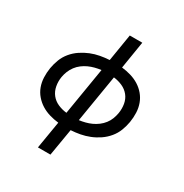

<svg xmlns="http://www.w3.org/2000/svg" viewBox="-211 -899 1222 1277"><g transform="rotate(30 400.0 -260.0)"><path d="M260 215 295 5Q259 1 225 -9Q191 -19 162 -37Q133 -55 110.5 -81Q88 -107 76 -139.5Q64 -172 62.5 -208.5Q61 -245 67 -282Q73 -317 86 -351Q99 -385 123 -414Q147 -443 178.5 -464Q210 -485 243.5 -498.5Q277 -512 312.5 -518.5Q348 -525 383 -527L417 -735H513L479 -525Q515 -521 549 -511Q583 -501 612 -483Q641 -465 663 -439Q685 -413 697 -380.5Q709 -348 710.5 -311.5Q712 -275 706 -238Q700 -203 687 -169Q674 -135 650 -106Q626 -77 595 -56Q564 -35 530 -21.5Q496 -8 461 -1.5Q426 5 391 7L356 215ZM309 -79 369 -442Q345 -439 321.5 -433Q298 -427 276 -417Q254 -407 234 -392Q214 -377 199 -357Q184 -337 175 -314.5Q166 -292 162 -269Q156 -233 162.5 -198Q169 -163 189.5 -137Q210 -111 241.5 -97Q273 -83 309 -79ZM405 -78Q428 -81 451.5 -87Q475 -93 497 -103Q519 -113 539 -128Q559 -143 574.5 -163Q590 -183 598.5 -205.5Q607 -228 611 -251Q617 -287 611 -322Q605 -357 584 -383Q563 -409 531.5 -423Q500 -437 465 -441Z"/></g></svg>

Font: Iosevka Aile Medium
Style: Italic
Weight: 500
Italic angle: -9°
Designer: Belleve Invis
Foundry: Belleve Invis
Version: Version 31.1.0; ttfautohint (v1.8.4)